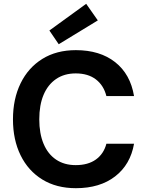

<svg xmlns="http://www.w3.org/2000/svg" viewBox="-20 -975 772 1007"><path d="M378 12Q276 12 202 -33.5Q128 -79 88 -160.5Q48 -242 48 -349Q48 -456 88 -538Q128 -620 202 -666Q276 -712 378 -712Q504 -712 584 -649Q664 -586 683 -471H538Q524 -527 483 -558.5Q442 -590 377 -590Q317 -590 274 -560.5Q231 -531 208.5 -477.5Q186 -424 186 -349Q186 -275 208.5 -221Q231 -167 274 -138Q317 -109 377 -109Q442 -109 483 -138.5Q524 -168 538 -221H683Q664 -112 584 -50Q504 12 378 12ZM288 -743 239 -815 432 -955 493 -868Z"/></svg>

Font: DM Sans 9pt
Style: Bold
Weight: 700
Designer: Colophon Foundry, Jonny Pinhorn
Foundry: Colophon Foundry
Version: Version 4.004;gftools[0.9.30]